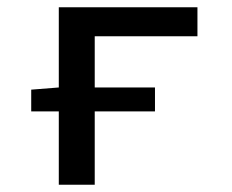

<svg xmlns="http://www.w3.org/2000/svg" viewBox="-20 -509 640 529"><path d="M142 0V-202H66V-262L142 -268V-489H524V-409H241V-268H407V-202H241V0Z"/></svg>

Font: Source Code Pro Medium
Style: Regular
Weight: 500
Monospace: yes
Designer: Paul D. Hunt, Teo Tuominen
Foundry: Adobe Systems Incorporated
Version: Version 2.030;PS 1.000;hotconv 16.6.51;makeotf.lib2.5.65220